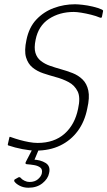

<svg xmlns="http://www.w3.org/2000/svg" viewBox="-20 -697 503 900"><path d="M17 -22 24 -53Q25 -57 27.5 -55.5Q30 -54 32 -54Q51 -47 72.5 -41Q94 -35 116 -31Q138 -27 156 -27Q234 -27 282.5 -70Q331 -113 346 -187Q358 -240 344 -268.5Q330 -297 302 -312Q274 -327 240 -336Q211 -344 182.5 -353.5Q154 -363 132.5 -380.5Q111 -398 102 -428.5Q93 -459 104 -510Q116 -569 150.5 -605.5Q185 -642 232.5 -659.5Q280 -677 332 -677Q344 -677 367 -674.5Q390 -672 415.5 -666Q441 -660 458 -652Q460 -651 462 -649Q464 -647 463 -644L458 -619Q457 -611 447 -615Q431 -622 407 -628Q383 -634 361 -637.5Q339 -641 326 -641Q259 -641 209.5 -608.5Q160 -576 147 -511Q139 -473 146 -449.5Q153 -426 171.5 -411.5Q190 -397 214.5 -388.5Q239 -380 264 -373Q293 -365 320 -354.5Q347 -344 367 -324.5Q387 -305 394 -272.5Q401 -240 389 -188Q377 -127 344.5 -83Q312 -39 262.5 -15Q213 9 148 9Q121 9 85 2Q49 -5 20 -15Q18 -15 17 -17Q16 -19 17 -22ZM210 115Q205 141 179 162Q153 183 113 183Q91 183 73 174Q55 165 47 153Q46 150 47 147Q48 144 51 143L67 134Q74 132 78 138Q84 145 95.5 150.5Q107 156 118 156Q143 156 158 143Q173 130 176 116Q180 97 169 88.5Q158 80 140.5 77Q123 74 108 73Q102 73 100 70Q98 67 102 60L133 0Q135 -5 139 -5Q143 -5 144 -5H160Q165 -5 163 1L137 63L134 51Q170 52 194 67Q218 82 210 115Z"/></svg>

Font: Glory Thin ExtraLight
Style: Italic
Weight: 250
Italic angle: -12°
Version: Version 1.011